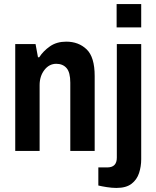

<svg xmlns="http://www.w3.org/2000/svg" viewBox="-20 -743 769 945"><path d="M55 0V-526H155L167 -461H173Q193 -492 226 -515Q259 -538 306 -538Q367 -538 406.5 -500Q446 -462 446 -369V0H326V-336Q326 -387 307.5 -408Q289 -429 257 -429Q222 -429 198.5 -398.5Q175 -368 175 -324V0ZM553 182Q531 182 505.5 178Q480 174 464 170V81H508Q555 81 555 33V-526H675V41Q675 76 664.5 108.5Q654 141 627.5 161.5Q601 182 553 182ZM554 -608V-723H675V-608Z"/></svg>

Font: Archivo Narrow
Style: Bold
Weight: 700
Designer: Hector Gatti
Foundry: Omnibus-Type
Version: Version 3.002